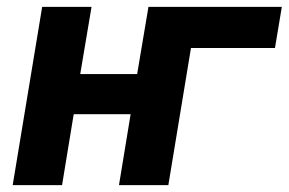

<svg xmlns="http://www.w3.org/2000/svg" viewBox="-20 -540 842 560"><path d="M17 0 103 -520H247L214 -324H380L413 -520H802L782 -400H537L471 0H327L361 -207H195L161 0Z"/></svg>

Font: Iosevka Aile Heavy Oblique
Style: Regular
Weight: 900
Italic angle: -9°
Designer: Belleve Invis
Foundry: Belleve Invis
Version: Version 31.1.0; ttfautohint (v1.8.4)